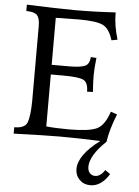

<svg xmlns="http://www.w3.org/2000/svg" viewBox="-61 -740 744 1027"><g transform="rotate(5 311.0 -226.5)"><path d="M529.3 0Q379.4 -5.9 275.4 -5.9Q205.1 -5.9 30.8 0V-34.2Q89.4 -34.2 101.3 -69.1Q113.3 -104 114.3 -181.2V-585Q114.3 -627 99.1 -643.1Q84 -659.2 41 -659.2V-693.4Q207 -686.5 302.7 -686.5Q406.7 -686.5 517.6 -693.4Q517.6 -622.6 540.5 -548.8L508.3 -543Q490.2 -603.5 455.3 -621.1Q420.4 -638.7 324.7 -638.7L201.2 -636.7V-384.3H292.5Q356 -384.3 380.1 -395.3Q404.3 -406.2 405.8 -443.8L436.5 -441.9Q429.7 -382.3 429.7 -346.2Q429.7 -317.4 433.6 -258.8L402.3 -257.8Q402.3 -308.1 375.2 -320.3Q348.1 -332.5 269.5 -332.5H201.2V-53.7Q250.5 -48.3 322.8 -48.3Q428.7 -48.3 470.9 -67.1Q513.2 -85.9 538.6 -162.1L572.8 -150.4Q538.6 -66.4 529.3 0ZM462.9 239.3Q427.7 239.3 404.8 216.3Q381.8 193.4 381.8 159.2Q381.8 84 497.1 -2L529.3 0Q444.3 81.1 444.3 141.6Q444.3 163.1 455.6 175.3Q466.8 187.5 484.4 187.5Q512.7 187.5 536.1 151.4L563.5 170.9Q521.5 239.3 462.9 239.3Z"/></g></svg>

Font: Kelvinch
Style: Regular
Weight: 400
Designer: Paul James MIller
Foundry: High-Logic / Made with FontCreator
Version: Version 3.30 September 23, 2016